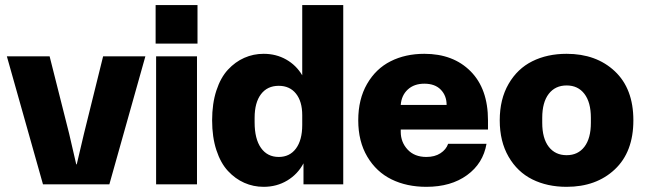

<svg xmlns="http://www.w3.org/2000/svg" viewBox="-20 -720 2518 750"><path d="M147.9 0 6.8 -500H173.8L250 -198.2L277.8 -78.1H279.8L308.1 -198.2L382.8 -500H547.9L407.2 0Z M589.8 0V-500H749.5V0ZM587.9 -549.8H751.5V-700.2H587.9Z M1009.8 9.8Q969.7 9.8 934.3 -5.9Q898.9 -21.5 870.4 -52.2Q841.8 -83 825.2 -133.8Q808.6 -184.6 808.6 -250Q808.6 -315.4 825.2 -366.2Q841.8 -417 870.4 -447.8Q898.9 -478.5 934.3 -494.1Q969.7 -509.8 1009.8 -509.8Q1058.6 -509.8 1097.9 -487.5Q1137.2 -465.3 1160.6 -425.8V-700.2H1320.8V0H1165.5V-82Q1143.1 -39.6 1102.1 -14.9Q1061 9.8 1009.8 9.8ZM974.6 -242.2Q974.6 -177.2 999.5 -142.1Q1024.4 -106.9 1068.8 -106.9Q1111.8 -106.9 1136.2 -139.9Q1160.6 -172.9 1160.6 -231.9V-270Q1160.6 -323.7 1136.2 -354.2Q1111.8 -384.8 1068.8 -384.8Q1024.4 -384.8 999.5 -352.1Q974.6 -319.3 974.6 -259.8Z M1645.5 9.8Q1568.8 9.8 1509.5 -19.3Q1450.2 -48.3 1414.8 -107.9Q1379.4 -167.5 1379.4 -250Q1379.4 -332.5 1413.8 -392.1Q1448.2 -451.7 1505.9 -480.7Q1563.5 -509.8 1637.7 -509.8Q1750.5 -509.8 1818.4 -441.4Q1886.2 -373 1886.2 -250V-213.9H1545.4V-205.1Q1545.4 -164.6 1572.3 -135.7Q1599.1 -106.9 1645.5 -106.9Q1678.2 -106.9 1700.4 -121.3Q1722.7 -135.7 1730.5 -158.2H1880.4Q1867.2 -81.5 1804.4 -35.9Q1741.7 9.8 1645.5 9.8ZM1545.4 -310.1H1724.6Q1724.6 -346.2 1701.9 -369.6Q1679.2 -393.1 1637.7 -393.1Q1597.7 -393.1 1573 -370.4Q1548.3 -347.7 1545.4 -310.1Z M2193.4 9.8Q2117.7 9.8 2059.3 -19.3Q2001 -48.3 1966.6 -107.9Q1932.1 -167.5 1932.1 -250Q1932.1 -332.5 1966.6 -392.1Q2001 -451.7 2059.3 -480.7Q2117.7 -509.8 2193.4 -509.8Q2309.1 -509.8 2381.6 -441.7Q2454.1 -373.5 2454.1 -250Q2454.1 -126.5 2381.6 -58.3Q2309.1 9.8 2193.4 9.8ZM2098.1 -240.2Q2098.1 -179.7 2123.5 -146.7Q2148.9 -113.8 2193.4 -113.8Q2237.8 -113.8 2262.9 -146.7Q2288.1 -179.7 2288.1 -240.2V-259.8Q2288.1 -320.3 2262.9 -353.3Q2237.8 -386.2 2193.4 -386.2Q2148.9 -386.2 2123.5 -353.3Q2098.1 -320.3 2098.1 -259.8Z"/></svg>

Font: TASA Orbiter Display Black
Style: Regular
Weight: 900
Designer: Weizhong Zhang
Version: Version 1.000;Glyphs 3.1.2 (3151)